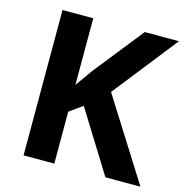

<svg xmlns="http://www.w3.org/2000/svg" viewBox="-106 -812 875 911"><g transform="rotate(15 332.0 -357.0)"><path d="M664 0 413 -398 662 -714H494L301 -471C281 -443 261 -415 241 -387V-714H90V0H241V-255L305 -301L492 0Z"/></g></svg>

Font: Noto Sans Bassa Vah
Style: Bold
Weight: 700
Designer: Monotype Design Team
Foundry: Monotype Imaging Inc.
Version: Version 2.002